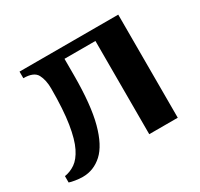

<svg xmlns="http://www.w3.org/2000/svg" viewBox="-111 -607 788 758"><g transform="rotate(-30 283.5 -227.5)"><path d="M66 15Q50 15 32 12Q14 9 6 6V-23Q32 -27 54.5 -42.5Q77 -58 94.5 -93Q112 -128 122 -190.5Q132 -253 132 -350Q132 -388 118.5 -414Q105 -440 57 -440V-470H507V0H377V-425H236V-350Q236 -215 214.5 -135Q193 -55 154.5 -20Q116 15 66 15Z"/></g></svg>

Font: El Messiri
Style: Bold
Weight: 700
Designer: Mohamed Gaber
Foundry: Kief Type Foundry
Version: Version 2.020; ttfautohint (v1.8.3)